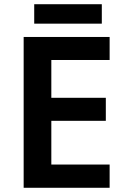

<svg xmlns="http://www.w3.org/2000/svg" viewBox="-20 -889 599 909"><path d="M499 0H92V-714H499V-605H223V-426H481V-317H223V-110H499ZM462 -869V-777H142V-869Z"/></svg>

Font: Noto Sans Javanese SemiBold
Style: Regular
Weight: 600
Version: Version 2.004